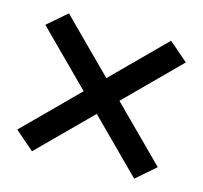

<svg xmlns="http://www.w3.org/2000/svg" viewBox="-84 -703 768 726"><g transform="rotate(15 300.0 -340.0)"><path d="M100 -70 25 -135 230 -340 25 -545 100 -610 300 -410 500 -610 575 -545 370 -340 575 -135 500 -70 300 -270Z"/></g></svg>

Font: Iosevka SS04 Semibold Extended
Style: Regular
Weight: 600
Width: 7
Monospace: yes
Designer: Belleve Invis
Foundry: Belleve Invis
Version: Version 19.0.0; ttfautohint (v1.8.4)